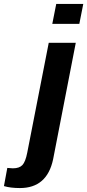

<svg xmlns="http://www.w3.org/2000/svg" viewBox="-127 -745 442 973"><path d="M275 -624H138L158 -725H295ZM-26 208Q-74 208 -107 198L-90 106L-62 108Q-29 108 -13.5 91.5Q2 75 11 29L120 -528H257L142 63Q111 208 -26 208Z"/></svg>

Font: Libra Sans
Style: Bold Italic
Weight: 700
Italic angle: -12°
Foundry: Context Ltd
Version: Version 1.002